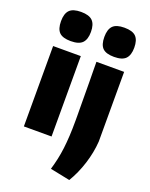

<svg xmlns="http://www.w3.org/2000/svg" viewBox="-183 -897 948 1212"><g transform="rotate(20 291.0 -291.5)"><path d="M146 -607Q92 -607 69 -630Q46 -653 46 -705Q46 -756 69 -779.5Q92 -803 146 -803Q200 -803 223.5 -779.5Q247 -756 247 -705Q247 -655 224 -631Q201 -607 146 -607ZM53 -540H239V0H53ZM437 -607Q383 -607 360 -630Q337 -653 337 -705Q337 -756 360 -779.5Q383 -803 437 -803Q492 -803 515 -779.5Q538 -756 538 -705Q538 -655 515 -631Q492 -607 437 -607ZM305 193Q316 156 324 119.5Q332 83 337 42.5Q342 2 344.5 -44Q347 -90 347 -146Q347 -153 347 -179.5Q347 -206 346.5 -242.5Q346 -279 346 -322Q346 -365 345.5 -406Q345 -447 344.5 -482.5Q344 -518 344 -540H530V-72Q525 3 500.5 80Q476 157 438 220Z"/></g></svg>

Font: Encode Sans Narrow
Style: ExtraBold
Weight: 800
Designer: Pablo Impallari, Andres Torresi
Foundry: Pablo Impallari, Andres Torresi
Version: Version 1.000; ttfautohint (v1.00) -l 8 -r 50 -G 200 -x 14 -